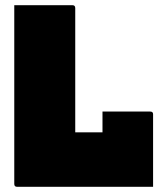

<svg xmlns="http://www.w3.org/2000/svg" viewBox="-20 -720 640 740"><path d="M46 0Q35 0 35 -11V-700H259Q270 -700 270 -689V-210H375V-290H559Q570 -290 570 -280V0Z"/></svg>

Font: Recursive Mn Lnr St XBk
Style: Regular
Weight: 1000
Monospace: yes
Version: Version 1.079;hotconv 1.0.112;makeotfexe 2.5.65598; ttfautoh